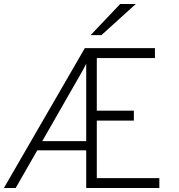

<svg xmlns="http://www.w3.org/2000/svg" viewBox="-22 -941 896 961"><path d="M-2.5 0 402.5 -700H753.5V-650.5H462.5V-387H648V-337.5H462.5V-49.5H775.5V0H409.5V-188.5H164.5L56.5 0ZM189.5 -234.5H409.5V-622Q405 -613 400.2 -604Q395.5 -595 390.8 -586.5Q386 -578 381.5 -570ZM431.5 -765 579.5 -921H657.5L485.5 -765Z"/></svg>

Font: Overpass ExtraLight
Style: Regular
Weight: 250
Designer: Delve Withrington, Dave Bailey, Thomas Jockin
Foundry: Delve Fonts LLC
Version: Version 4.000